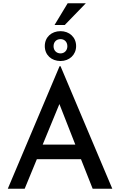

<svg xmlns="http://www.w3.org/2000/svg" viewBox="-20 -1163 740 1183"><path d="M509 -1143H397L316 -1009H379ZM256 -879C256 -824 297 -787 353 -787C407 -787 449 -825 449 -879C449 -934 407 -971 353 -971C297 -971 256 -934 256 -879ZM310 -878C310 -905 328 -922 353 -922C377 -922 395 -905 395 -878C395 -852 377 -834 353 -834C328 -834 310 -852 310 -878ZM28 0H132L207 -182H479L551 0H672L353 -755H347ZM243 -272 346 -522 444 -272Z"/></svg>

Font: Reem Kufi
Style: Regular
Weight: 400
Designer: Khaled Hosny
Version: Version 0.007